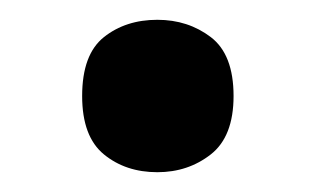

<svg xmlns="http://www.w3.org/2000/svg" viewBox="-20 -161 319 194"><path d="M63 -64Q63 -106 85 -123.5Q107 -141 139 -141Q170 -141 193 -123.5Q216 -106 216 -64Q216 -23 193 -5Q170 13 139 13Q107 13 85 -5Q63 -23 63 -64Z"/></svg>

Font: Noto Sans Gurmukhi UI SemiBold
Style: Regular
Weight: 600
Designer: Jelle Bosma - Monotype Design Team
Foundry: Monotype Imaging Inc.
Version: Version 2.004; ttfautohint (v1.8.4.7-5d5b)